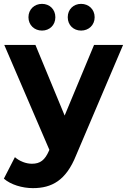

<svg xmlns="http://www.w3.org/2000/svg" viewBox="-30 -770 656 992"><path d="M187 -612C226 -612 256 -640 256 -681C256 -722 226 -750 187 -750C148 -750 117 -722 117 -681C117 -640 148 -612 187 -612ZM389 -612C428 -612 459 -640 459 -681C459 -722 428 -750 389 -750C350 -750 320 -722 320 -681C320 -640 350 -612 389 -612ZM456 -538 304 -173 153 -538H-8L225 4L223 9C202 57 178 76 135 76C104 76 71 63 47 42L-10 153C25 184 85 202 140 202C237 202 311 163 363 33L606 -538Z"/></svg>

Font: Montserrat Lite
Style: Bold
Weight: 700
Designer: Julieta Ulanovsky
Foundry: Julieta Ulanovsky
Version: Version 7.200;PS 007.200;hotconv 1.0.88;makeotf.lib2.5.64775